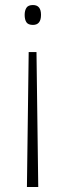

<svg xmlns="http://www.w3.org/2000/svg" viewBox="-20 -555 261 763"><path d="M143 -496Q143 -456 111 -456Q92 -456 85 -466.5Q78 -477 78 -496Q78 -513 85 -524Q92 -535 111 -535Q143 -535 143 -496ZM94 -348H125L132 188H87Z"/></svg>

Font: Noto Sans Arabic UI SmCn XLt
Style: Regular
Weight: 200
Width: 4
Designer: Monotype Design Team, Nadine Chahine and Nizar Qandah
Foundry: Monotype Imaging Inc.
Version: Version 2.010; ttfautohint (v1.8.4.7-5d5b)